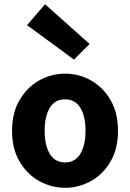

<svg xmlns="http://www.w3.org/2000/svg" viewBox="-20 -869 612 901"><path d="M285.2 12.2Q220.7 12.2 164.1 -19.3Q107.4 -50.8 72 -110.6Q36.6 -170.4 36.6 -255.4Q36.6 -339.8 72 -399.9Q107.4 -460 164.1 -491.7Q220.7 -523.4 285.2 -523.4Q350.1 -523.4 406.7 -491.7Q463.4 -460 498.5 -399.9Q533.7 -339.8 533.7 -255.4Q533.7 -170.4 498.5 -110.6Q463.4 -50.8 406.7 -19.3Q350.1 12.2 285.2 12.2ZM285.2 -106.9Q333 -106.9 357.2 -147.5Q381.3 -188 381.3 -255.4Q381.3 -322.8 357.2 -362.8Q333 -402.8 285.2 -402.8Q237.3 -402.8 213.4 -362.8Q189.5 -322.8 189.5 -255.4Q189.5 -188 213.4 -147.5Q237.3 -106.9 285.2 -106.9ZM327.1 -589.4 106.9 -751 191.4 -849.1 400.4 -662.6Z"/></svg>

Font: Akatab Black
Style: Regular
Weight: 900
Designer: SIL Global
Foundry: SIL Global
Version: Version 4.000